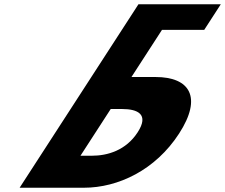

<svg xmlns="http://www.w3.org/2000/svg" viewBox="-20 -880 1055 900"><path d="M72 0 551.3 -740 606.4 -825 629 -860H1015L937.3 -740H739.3L596.2 -519H709.2C870.2 -519 929.6 -424 819.5 -254C708.8 -83 534 0 373 0ZM499 -369 357.2 -150H410.2C484.2 -150 570.4 -175 625.4 -260C679.8 -344 626 -369 552 -369Z"/></svg>

Font: Hussar
Style: BdWodka
Weight: 700
Foundry: Cannot Into Space Fonts
Version: Version 2.00